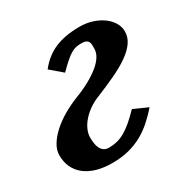

<svg xmlns="http://www.w3.org/2000/svg" viewBox="-124 -610 714 731"><g transform="rotate(-30 233.0 -244.0)"><path d="M459 -398.9Q459 -373 443.8 -351.3Q428.7 -329.6 400.6 -309.8Q372.6 -290 332.5 -271.2Q292.5 -252.4 242.2 -231.9Q221.7 -223.6 203.4 -210.4Q185.1 -197.3 171.4 -181.6Q157.7 -166 149.9 -148.4Q142.1 -130.9 142.1 -113.8Q142.1 -102.1 143.8 -89.6Q145.5 -77.1 150.1 -67.4Q154.8 -57.6 163.3 -51.3Q171.9 -44.9 186 -44.9Q204.1 -44.9 221.2 -49.1Q238.3 -53.2 255.9 -63.2Q273.4 -73.2 292.5 -89.4Q311.5 -105.5 334 -128.9L396 -101.1Q374.5 -76.7 351.3 -55.9Q328.1 -35.2 301 -20Q273.9 -4.9 241.2 3.7Q208.5 12.2 168 12.2Q130.4 12.2 100.6 3.7Q70.8 -4.9 49.8 -21.2Q28.8 -37.6 17.8 -61Q6.8 -84.5 6.8 -113.8Q6.8 -137.2 20.8 -159.9Q34.7 -182.6 57.4 -203.1Q80.1 -223.6 109.6 -241Q139.2 -258.3 170.9 -271Q207 -284.7 235.6 -300.3Q264.2 -315.9 284.2 -332.3Q304.2 -348.6 314.7 -365.5Q325.2 -382.3 325.2 -398.9V-414.6Q325.2 -422.4 322.5 -428.5Q319.8 -434.6 312.7 -438.2Q305.7 -441.9 292 -441.9Q278.8 -441.9 267.8 -439.5Q256.8 -437 244.9 -429.7Q232.9 -422.4 218.3 -409.4Q203.6 -396.5 183.1 -376L131.8 -419.9Q164.1 -461.4 208.7 -480.7Q253.4 -500 317.9 -500Q347.7 -500 373.3 -491.7Q398.9 -483.4 418 -469.5Q437 -455.6 448 -437.3Q459 -418.9 459 -398.9Z"/></g></svg>

Font: Charis SIL
Style: Bold Italic
Weight: 700
Italic angle: -11°
Foundry: SIL International
Version: Version 4.112